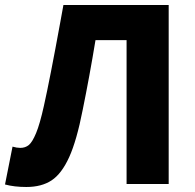

<svg xmlns="http://www.w3.org/2000/svg" viewBox="-29 -734 779 766"><path d="M-9 2 21 -149Q38 -144 52 -144Q72 -144 86 -155.5Q100 -167 115 -203Q130 -239 146 -311Q170 -418 212 -648L224 -714H644V0H476V-574H352Q328 -428 301 -296Q277 -173 247 -107Q217 -41 177 -14.5Q137 12 76 12Q28 12 -9 2Z"/></svg>

Font: Nebula Sans Bold
Style: Regular
Weight: 700
Designer: Paul D. Hunt for Adobe (as Source Sans)
Foundry: Nebula Entertainment & Broadcasting LLC
Version: Version 1.010